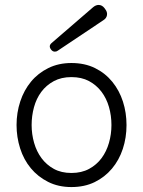

<svg xmlns="http://www.w3.org/2000/svg" viewBox="-20 -746 579 777"><path d="M187 -545Q175 -560 189 -572L357 -717Q368 -726 379 -726Q393 -726 403 -713L405 -710Q415 -698 413 -685Q411 -672 398 -664L214 -541Q209 -537 202 -537Q193 -537 187 -545ZM269 11Q216 11 174.5 -10Q133 -31 104.5 -65.5Q76 -100 61.5 -145.5Q47 -191 47 -240Q47 -290 62 -335.5Q77 -381 105.5 -415.5Q134 -450 175.5 -470.5Q217 -491 269 -491Q323 -491 364.5 -470.5Q406 -450 434.5 -415Q463 -380 477.5 -335Q492 -290 492 -240Q492 -189 477 -143.5Q462 -98 433 -63.5Q404 -29 363 -9Q322 11 269 11ZM269 -46Q310 -46 340.5 -62.5Q371 -79 391 -106Q411 -133 421 -168Q431 -203 431 -240Q431 -278 421 -313Q411 -348 390.5 -375Q370 -402 340 -418Q310 -434 269 -434Q228 -434 197.5 -417.5Q167 -401 147 -374Q127 -347 117.5 -312Q108 -277 108 -240Q108 -203 118 -168Q128 -133 148 -106Q168 -79 198 -62.5Q228 -46 269 -46Z"/></svg>

Font: Higure Gothic
Style: Regular
Weight: 400
Designer: Yoshimichi Ohira
Foundry: Positype
Version: Version 1.000